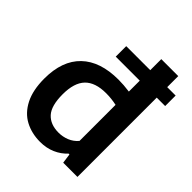

<svg xmlns="http://www.w3.org/2000/svg" viewBox="-224 -943 1088 1088"><g transform="rotate(45 320.5 -399.0)"><path d="M637.5 -635.5H570V0H456L448 -58H441Q412.5 -26.5 371.2 -8.5Q330 9.5 280 9.5Q212 9.5 158.5 -19Q105 -47.5 74 -108.2Q43 -169 43 -261.5Q43 -404.5 121 -479.5Q199 -554.5 345 -554.5Q386.5 -554.5 434 -548V-635.5H241.5V-719.5H434V-808H570V-719.5H637.5ZM434 -441.5Q392.5 -450.5 349.5 -450.5Q263 -450.5 221.2 -407.2Q179.5 -364 179.5 -271.5Q179.5 -180 215.2 -140.8Q251 -101.5 316.5 -101.5Q350.5 -101.5 381.2 -114Q412 -126.5 434 -152.5Z"/></g></svg>

Font: Encode Sans Semi Expanded SmBd
Style: Regular
Weight: 600
Width: 6
Designer: Multiple Designers
Foundry: Impallari Type
Version: Version 2.000